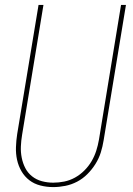

<svg xmlns="http://www.w3.org/2000/svg" viewBox="-20 -755 540 782"><path d="M197 7Q170 7 144.5 0.5Q119 -6 99.5 -21Q80 -36 67.5 -57.5Q55 -79 49.5 -104Q44 -129 45 -156Q46 -183 50 -209L137 -735H157L70 -206Q66 -182 65 -158.5Q64 -135 68.5 -112.5Q73 -90 83 -70.5Q93 -51 110.5 -37Q128 -23 150.5 -17Q173 -11 197 -11Q219 -11 241.5 -15.5Q264 -20 285 -31.5Q306 -43 323.5 -60.5Q341 -78 353 -98.5Q365 -119 372 -141Q379 -163 383 -186L473 -735H493L402 -183Q398 -158 390.5 -134Q383 -110 369 -87.5Q355 -65 336 -46Q317 -27 294 -15Q271 -3 246 2Q221 7 197 7Z"/></svg>

Font: Iosevka Thin
Style: Italic
Weight: 100
Italic angle: -9°
Monospace: yes
Designer: Belleve Invis
Foundry: Belleve Invis
Version: Version 32.5.0; ttfautohint (v1.8.4)